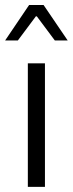

<svg xmlns="http://www.w3.org/2000/svg" viewBox="-23 -731 285 751"><path d="M152.8 -483.4V0H85.9V-483.4ZM147.5 -711.4 241.7 -572.8H191.4L121.1 -667H117.2L46.9 -572.8H-2.9L90.8 -711.4Z"/></svg>

Font: Varta
Style: Light
Weight: 300
Designer: Joana Correia, Viktoriya Grabowska, Eben Sorkin
Foundry: Sorkin Type
Version: Version 1.002; ttfautohint (v1.3) -l 8 -r 24 -G 200 -x 12 -H